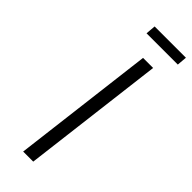

<svg xmlns="http://www.w3.org/2000/svg" viewBox="-276 -866 890 890"><g transform="rotate(45 169.0 -420.5)"><path d="M178 0H112L198 -700H264ZM333.8 -792H128.8L132.9 -841H337.9Z"/></g></svg>

Font: Kulim Park Light
Style: Italic
Weight: 300
Italic angle: -8°
Designer: Noponies / Dale Sattler
Foundry: Noponies
Version: Version 1.000; ttfautohint (v1.8.3)